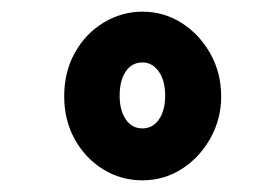

<svg xmlns="http://www.w3.org/2000/svg" viewBox="-20 -695 478 329"><path d="M224 -386Q187 -386 156.5 -405Q126 -424 108 -456.5Q90 -489 90 -530Q90 -572 108.5 -605Q127 -638 158 -656.5Q189 -675 224 -675Q261 -675 291.5 -655.5Q322 -636 340.5 -603Q359 -570 359 -530Q359 -491 340.5 -458Q322 -425 291.5 -405.5Q261 -386 224 -386ZM224 -475Q242 -475 252.5 -490.5Q263 -506 263 -531Q263 -557 252 -572.5Q241 -588 224 -588Q206 -588 195.5 -572.5Q185 -557 185 -531Q185 -506 195.5 -490.5Q206 -475 224 -475Z"/></svg>

Font: Inconsolata SemiCondensed ExtraBold
Style: Regular
Weight: 800
Width: 4
Monospace: yes
Designer: Raph Levien, Cyreal, Brenton Simpson
Foundry: Raph Levien, Cyreal, Google
Version: Version 3.100; ttfautohint (v1.8.4.7-5d5b)